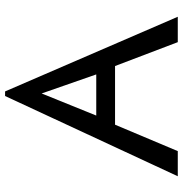

<svg xmlns="http://www.w3.org/2000/svg" viewBox="-2 -718 720 756"><g transform="rotate(-90 358.0 -340.0)"><path d="M376 -680 670 0H570L476 -247H245L141 0H42L358 -680ZM443 -321 368 -536 281 -321Z"/></g></svg>

Font: New Athena Unicode
Style: Regular
Weight: 400
Designer: J. Rusten 1997; rev. by R. Hancock 2001, 2002, rev. by D. Mastronarde 2002-2021
Foundry: GreekKeys New Athena Unicode
Version: Version 5.008